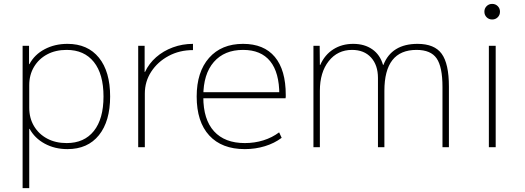

<svg xmlns="http://www.w3.org/2000/svg" viewBox="-20 -755 2691 985"><path d="M326 -530Q430 -530 487.5 -459Q545 -388 545 -260Q545 -133 487.5 -61.5Q430 10 326 10Q261 10 209.5 -18Q158 -46 132 -94H130V210H96V-520H129V-426H131Q157 -475 209 -502.5Q261 -530 326 -530ZM322 -499Q265 -499 222 -476Q179 -453 154.5 -412Q130 -371 130 -318V-202Q130 -149 154.5 -108Q179 -67 222 -44Q265 -21 322 -21Q412 -21 461.5 -83Q511 -145 511 -260Q511 -375 461.5 -437Q412 -499 322 -499Z M689 0V-520H722V-386H724Q744 -429 781 -461.5Q818 -494 867 -512Q916 -530 970 -530V-498Q901 -498 845 -468Q789 -438 756 -387.5Q723 -337 723 -275V0Z M1236 10Q1118 10 1053.5 -60Q989 -130 989 -260Q989 -386 1052.5 -458Q1116 -530 1227 -530Q1334 -530 1390 -463Q1446 -396 1446 -268Q1446 -263 1446 -259.5Q1446 -256 1445 -251H1007V-282H1424L1413 -269Q1413 -383 1366 -441Q1319 -499 1227 -499Q1131 -499 1077 -437Q1023 -375 1023 -262V-257Q1023 -142 1078 -81.5Q1133 -21 1236 -21Q1286 -21 1331 -35Q1376 -49 1412 -76L1425 -48Q1388 -20 1339 -5Q1290 10 1236 10Z M1588 0V-520H1620L1621 -422H1623Q1646 -474 1690 -502Q1734 -530 1792 -530Q1850 -530 1890 -502Q1930 -474 1945 -422H1947Q1968 -476 2012 -503Q2056 -530 2122 -530Q2209 -530 2246 -479Q2283 -428 2283 -311V0H2250V-309Q2250 -412 2220 -455.5Q2190 -499 2117 -499Q2034 -499 1993 -446.5Q1952 -394 1952 -289V0H1919V-355Q1919 -421 1883.5 -460Q1848 -499 1786 -499Q1712 -499 1666.5 -441.5Q1621 -384 1621 -289V0Z M2488 0V-520H2523V0ZM2505 -655Q2488 -655 2476.5 -666.5Q2465 -678 2465 -695Q2465 -712 2476.5 -723.5Q2488 -735 2505 -735Q2522 -735 2533.5 -723.5Q2545 -712 2545 -695Q2545 -678 2533.5 -666.5Q2522 -655 2505 -655Z"/></svg>

Font: M PLUS 2 Thin ExtraLight
Style: Regular
Weight: 250
Version: Version 1.001